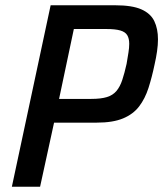

<svg xmlns="http://www.w3.org/2000/svg" viewBox="-20 -708 619 728"><path d="M25 0 172 -688H417Q481 -688 516 -672.5Q551 -657 565 -628Q579 -599 579 -559Q579 -538 575.5 -513.5Q572 -489 566 -463Q556 -415 543 -374.5Q530 -334 507.5 -304.5Q485 -275 446.5 -259Q408 -243 347 -243H185L132 0ZM204 -333H326Q363 -333 385.5 -340Q408 -347 421.5 -363Q435 -379 443.5 -404.5Q452 -430 460 -466Q464 -490 467 -508.5Q470 -527 470 -542Q470 -562 462.5 -574.5Q455 -587 436 -592.5Q417 -598 383 -598H260Z"/></svg>

Font: Saira SemiCondensed Medium
Style: Italic
Weight: 500
Width: 4
Italic angle: -12°
Designer: Hector Gatti with collaboration of the Omnibus-Type team
Foundry: Omnibus-Type
Version: Version 1.101